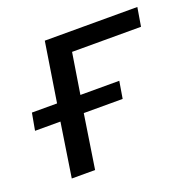

<svg xmlns="http://www.w3.org/2000/svg" viewBox="-100 -599 695 696"><g transform="rotate(-20 248.0 -251.5)"><path d="M63 0 95 -208H-3L9 -274H106L142 -503H499L487 -431H221L196 -274H346L335 -208H185L153 0Z"/></g></svg>

Font: Mulish Medium
Style: Italic
Weight: 500
Italic angle: -9°
Designer: Vernon Adams
Foundry: Vernon Adams
Version: Version 3.603; ttfautohint (v1.8.3)